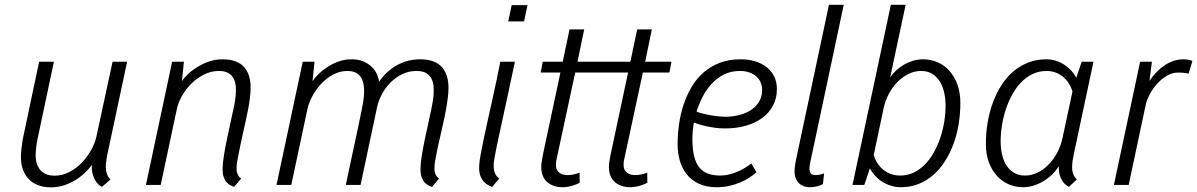

<svg xmlns="http://www.w3.org/2000/svg" viewBox="-20 -782 5063 812"><path d="M368.7 -85Q355 -65.9 336.2 -48.6Q317.4 -31.2 294.9 -18.1Q272.5 -4.9 247.3 2.7Q222.2 10.3 196.3 10.3Q163.1 10.3 138.2 0Q113.3 -10.3 97.2 -29.3Q81.1 -48.3 73.7 -75.4Q66.4 -102.5 69.3 -136.7Q69.8 -144.5 70.6 -151.6Q71.3 -158.7 72.3 -166Q73.2 -173.3 74.5 -181.4Q75.7 -189.5 77.6 -199.7L145.5 -521H208L140.1 -200.7Q136.2 -183.1 134.5 -171.4Q132.8 -159.7 131.8 -147Q129.4 -125.5 132.1 -106.2Q134.8 -86.9 144 -71.8Q153.3 -56.6 169.7 -47.9Q186 -39.1 210.9 -39.1Q245.1 -39.1 274.9 -55.2Q304.7 -71.3 327.6 -95.7Q350.6 -120.1 366.2 -148.7Q381.8 -177.2 387.2 -202.1L456.1 -521H517.6L433.6 -127Q432.6 -124 431.9 -117.9Q431.2 -111.8 430.2 -105.2Q429.2 -98.6 428.5 -93.3Q427.7 -87.9 427.7 -85.9Q426.8 -65.4 431.4 -49.3Q436 -33.2 447.3 -22.9L411.1 8.3Q404.3 5.4 396.2 -2.2Q388.2 -9.8 381.6 -21.5Q375 -33.2 371.1 -49.1Q367.2 -64.9 368.7 -85Z M921.4 -71.8Q921.9 -92.8 927 -124.8Q932.1 -156.7 939.5 -192.1Q946.8 -227.5 954.6 -262.7Q962.4 -297.9 968.3 -325.7Q972.2 -342.8 973.6 -354.2Q975.1 -365.7 976.6 -377.4Q978.5 -398.4 977.1 -417.2Q975.6 -436 967.8 -450.4Q960 -464.8 945.1 -473.4Q930.2 -481.9 905.3 -481.9Q872.6 -481.9 842.8 -466.8Q813 -451.7 789.3 -428.2Q765.6 -404.8 749.5 -376.2Q733.4 -347.7 728 -321.3L659.7 0H597.2L708 -521H757.8L749.5 -439.5Q758.8 -453.6 776.1 -469.7Q793.5 -485.8 816.2 -499.5Q838.9 -513.2 865.5 -522.2Q892.1 -531.2 920.9 -531.2Q986.8 -531.2 1015.6 -494.6Q1044.4 -458 1039.1 -391.6Q1038.6 -383.3 1037.8 -376.2Q1037.1 -369.1 1036.1 -361.8Q1035.2 -354.5 1033.9 -346.2Q1032.7 -337.9 1030.8 -327.1Q1025.4 -299.8 1019.8 -273.9Q1014.2 -248 1008.5 -222.7Q1002.9 -197.3 997.3 -171.6Q991.7 -146 986.8 -119.1Q986.3 -116.2 985.4 -111.3Q984.4 -106.4 983.4 -101.1Q982.4 -95.7 981.7 -90.8Q981 -85.9 981 -83.5Q980.5 -74.7 980.5 -66.7Q980.5 -58.6 982.4 -51.8Q984.4 -44.9 988.3 -38.6Q992.2 -32.2 1000 -26.9L969.7 8.8Q963.4 5.9 954.8 1.7Q946.3 -2.4 938.7 -10.7Q931.2 -19 926 -33.4Q920.9 -47.9 921.4 -71.8Z M1310.1 -521 1301.8 -439Q1312.5 -454.6 1329.6 -470.9Q1346.7 -487.3 1368.2 -500.7Q1389.6 -514.2 1414.6 -522.7Q1439.5 -531.2 1465.8 -531.2Q1495.6 -531.2 1517.1 -522Q1538.6 -512.7 1552.7 -498.5Q1566.9 -484.4 1574.2 -467.8Q1581.5 -451.2 1583 -436Q1614.3 -481.9 1659.4 -506.6Q1704.6 -531.2 1756.8 -531.2Q1822.8 -531.2 1852.1 -494.4Q1881.3 -457.5 1876 -390.6Q1875 -379.4 1873.8 -367.9Q1872.6 -356.4 1870.6 -344.7Q1866.2 -316.9 1860.4 -288.6Q1854.5 -260.3 1847.9 -231.9Q1841.3 -203.6 1835 -175.3Q1828.6 -147 1823.7 -119.1Q1823.2 -116.2 1822.3 -111.3Q1821.3 -106.4 1820.3 -101.3Q1819.3 -96.2 1818.6 -91.6Q1817.9 -86.9 1817.9 -84.5Q1817.4 -75.2 1817.4 -67.1Q1817.4 -59.1 1819.3 -52Q1821.3 -44.9 1825.2 -38.6Q1829.1 -32.2 1836.9 -26.9L1806.6 8.8Q1800.3 5.9 1791.7 1.7Q1783.2 -2.4 1775.6 -10.7Q1768.1 -19 1762.9 -33.4Q1757.8 -47.9 1758.3 -71.8Q1758.8 -92.8 1763.9 -124.3Q1769 -155.8 1776.1 -190.4Q1783.2 -225.1 1791 -259.5Q1798.8 -293.9 1804.2 -320.8Q1806.2 -331.5 1809.3 -348.1Q1812.5 -364.7 1813.5 -377.9Q1814.9 -398.4 1813.5 -417.2Q1812 -436 1804.2 -450.4Q1796.4 -464.8 1781.5 -473.4Q1766.6 -481.9 1741.2 -481.9Q1709.5 -481.9 1681.4 -468.5Q1653.3 -455.1 1630.9 -432.4Q1608.4 -409.7 1593.3 -379.9Q1578.1 -350.1 1572.3 -317.4L1504.9 0H1442.4Q1459 -80.1 1476.3 -158.9Q1493.7 -237.8 1509.8 -317.9Q1512.7 -333 1515.9 -351.1Q1519 -369.1 1519.8 -387.5Q1520.5 -405.8 1518.1 -422.6Q1515.6 -439.5 1508.1 -452.6Q1500.5 -465.8 1486.1 -473.9Q1471.7 -481.9 1449.2 -481.9Q1417 -481.9 1388.4 -466.3Q1359.9 -450.7 1337.6 -426.8Q1315.4 -402.8 1300.5 -374.5Q1285.6 -346.2 1280.3 -321.3L1211.9 0H1149.4L1260.3 -521Z M2070.8 -110.4Q2069.3 -101.6 2068.6 -95.5Q2067.9 -89.4 2067.9 -87.9Q2067.9 -81.1 2068.1 -73.2Q2068.4 -65.4 2070.6 -57.1Q2072.8 -48.8 2077.6 -41Q2082.5 -33.2 2091.3 -26.9L2061 8.8Q2055.7 5.9 2045.9 1.5Q2036.1 -2.9 2026.9 -12.7Q2017.6 -22.5 2011.2 -39.3Q2004.9 -56.2 2006.8 -84Q2007.8 -100.6 2012.9 -129.2Q2018.1 -157.7 2025.6 -193.8Q2033.2 -230 2042.5 -271.7Q2051.8 -313.5 2061.3 -356.4Q2070.8 -399.4 2079.8 -441.7Q2088.9 -483.9 2095.7 -521H2157.7Q2138.7 -430.7 2124.3 -364.5Q2109.9 -298.3 2099.4 -250Q2088.9 -201.7 2081.8 -168.2Q2074.7 -134.8 2070.8 -110.4ZM2196.3 -691.4H2129.4L2144 -760.3H2210.9Z M2736.8 -657.7 2708.5 -521H2819.8L2811 -475.1H2698.7L2620.6 -111.8Q2618.7 -104 2617.9 -97.2Q2617.2 -90.3 2617.2 -84.5Q2617.2 -71.8 2621.6 -63.7Q2626 -55.7 2633.1 -50.5Q2640.1 -45.4 2648.9 -43.5Q2657.7 -41.5 2666.5 -41.5Q2679.2 -41.5 2692.6 -44.4Q2706.1 -47.4 2717.3 -51.8L2717.8 -9.3Q2713.9 -6.8 2706.1 -3.4Q2698.2 0 2688.2 2.9Q2678.2 5.9 2667.2 7.8Q2656.2 9.8 2646.5 9.8Q2605.5 9.8 2580.3 -12Q2555.2 -33.7 2555.2 -77.1Q2555.2 -83 2556.2 -90.6Q2557.1 -98.1 2558.3 -106.2Q2559.6 -114.3 2561.3 -122.6Q2563 -130.9 2564.5 -138.2L2636.2 -475.1H2412.6L2334.5 -111.8Q2332.5 -104 2331.8 -97.2Q2331.1 -90.3 2331.1 -84.5Q2331.1 -71.8 2335.4 -63.7Q2339.8 -55.7 2346.9 -50.5Q2354 -45.4 2362.8 -43.5Q2371.6 -41.5 2380.4 -41.5Q2393.1 -41.5 2406.5 -44.4Q2419.9 -47.4 2431.2 -51.8L2431.6 -9.3Q2427.7 -6.8 2419.9 -3.4Q2412.1 0 2402.1 2.9Q2392.1 5.9 2381.1 7.8Q2370.1 9.8 2360.4 9.8Q2319.3 9.8 2294.2 -12Q2269 -33.7 2269 -77.1Q2269 -83 2270 -90.6Q2271 -98.1 2272.2 -106.2Q2273.4 -114.3 2275.1 -122.6Q2276.9 -130.9 2278.3 -138.2L2350.1 -475.1H2266.6L2275.4 -521H2359.9L2388.7 -657.7H2450.7L2422.4 -521H2646L2674.8 -657.7Z M3026.9 -39.6Q3056.6 -39.6 3091.1 -52.7Q3125.5 -65.9 3157.7 -90.8L3179.2 -53.2Q3166.5 -42 3149.2 -30.8Q3131.8 -19.5 3110.6 -10.5Q3089.4 -1.5 3064.2 4.2Q3039.1 9.8 3011.2 9.8Q2966.8 9.8 2935.3 -5.1Q2903.8 -20 2884 -45.2Q2864.3 -70.3 2855 -103Q2845.7 -135.7 2845.7 -171.4Q2845.7 -213.9 2851.8 -257.1Q2857.9 -300.3 2871.3 -340.3Q2884.8 -380.4 2905.5 -415.3Q2926.3 -450.2 2955.8 -475.8Q2985.4 -501.5 3024.2 -516.4Q3063 -531.2 3111.8 -531.2Q3145.5 -531.2 3173.6 -522.7Q3201.7 -514.2 3222.2 -498Q3242.7 -481.9 3254.2 -458.5Q3265.6 -435.1 3265.6 -405.8Q3265.6 -365.7 3248.8 -334.7Q3231.9 -303.7 3202.6 -282.5Q3173.3 -261.2 3133.3 -250Q3093.3 -238.8 3046.9 -238.8Q3023.4 -238.8 3001.5 -241.9Q2979.5 -245.1 2961.7 -249.3Q2943.8 -253.4 2931.4 -257.6Q2918.9 -261.7 2914.6 -263.7Q2913.1 -255.9 2911.9 -246.6Q2910.6 -237.3 2909.9 -228.3Q2909.2 -219.2 2908.7 -210.7Q2908.2 -202.1 2908.2 -195.3Q2908.2 -151.4 2915.5 -121.6Q2922.9 -91.8 2937.7 -73.5Q2952.6 -55.2 2974.9 -47.4Q2997.1 -39.6 3026.9 -39.6ZM3109.4 -481.9Q3070.8 -481.9 3041 -466.6Q3011.2 -451.2 2988.8 -426.5Q2966.3 -401.9 2950.9 -371.3Q2935.5 -340.8 2925.8 -310.5Q2931.6 -307.1 2946 -303.2Q2960.4 -299.3 2978.5 -295.9Q2996.6 -292.5 3015.4 -290.3Q3034.2 -288.1 3048.8 -288.1Q3071.8 -288.1 3098.9 -293.7Q3126 -299.3 3149.2 -312.5Q3172.4 -325.7 3187.7 -347.7Q3203.1 -369.6 3203.1 -402.3Q3203.1 -418.5 3197 -433.1Q3190.9 -447.8 3179 -458.5Q3167 -469.2 3149.4 -475.6Q3131.8 -481.9 3109.4 -481.9Z M3485.8 -761.7H3548.3L3408.7 -104.5Q3407.7 -100.6 3406.7 -95.7Q3405.8 -90.8 3405 -85.9Q3404.3 -81.1 3403.8 -77.1Q3403.3 -73.2 3403.3 -71.3Q3402.8 -54.2 3409.7 -47.9Q3416.5 -41.5 3428.2 -41.5Q3437 -41.5 3446.8 -43.5Q3456.5 -45.4 3465.3 -48.8L3460.4 -3.4Q3452.1 1 3437.5 5.4Q3422.9 9.8 3403.8 9.8Q3391.6 9.8 3380.1 5.9Q3368.7 2 3359.9 -6.3Q3351.1 -14.6 3345.7 -27.1Q3340.3 -39.6 3340.3 -56.6Q3340.3 -69.3 3342.3 -82.5Q3344.2 -95.7 3346.2 -105Z M3635.3 0H3585.4L3747.6 -761.7H3810.1L3744.6 -454.6Q3755.4 -470.7 3770.5 -484.6Q3785.6 -498.5 3803.5 -508.8Q3821.3 -519 3841.8 -525.1Q3862.3 -531.2 3884.3 -531.2Q3916 -531.2 3944.6 -519Q3973.1 -506.8 3994.6 -483.2Q4016.1 -459.5 4028.8 -425Q4041.5 -390.6 4041.5 -346.2Q4041.5 -300.3 4034.2 -256.3Q4026.9 -212.4 4012.2 -172.9Q3997.6 -133.3 3976.3 -99.9Q3955.1 -66.4 3927 -42Q3898.9 -17.6 3864.5 -3.9Q3830.1 9.8 3789.6 9.8Q3767.6 9.8 3747.6 3.4Q3727.5 -2.9 3710.7 -13.7Q3693.8 -24.4 3680.7 -39.1Q3667.5 -53.7 3658.7 -69.8ZM3787.1 -39.6Q3817.9 -39.6 3844.2 -52.2Q3870.6 -64.9 3891.8 -86.7Q3913.1 -108.4 3929.4 -137.5Q3945.8 -166.5 3956.8 -199.5Q3967.8 -232.4 3973.4 -267.3Q3979 -302.2 3979 -335.4Q3979 -364.7 3972.9 -391.4Q3966.8 -418 3954.1 -438.2Q3941.4 -458.5 3921.9 -470.2Q3902.3 -481.9 3875.5 -481.9Q3847.7 -481.9 3822 -469.2Q3796.4 -456.5 3775.1 -434.8Q3753.9 -413.1 3738.8 -384.5Q3723.6 -356 3716.8 -323.7L3675.3 -127Q3680.2 -107.9 3690.7 -91.8Q3701.2 -75.7 3715.8 -64Q3730.5 -52.2 3748.5 -45.9Q3766.6 -39.6 3787.1 -39.6Z M4405.3 -481.9Q4374 -481.9 4347.4 -469.2Q4320.8 -456.5 4299.3 -434.6Q4277.8 -412.6 4261.5 -383.1Q4245.1 -353.5 4234.1 -320.3Q4223.1 -287.1 4217.5 -252Q4211.9 -216.8 4211.9 -183.1Q4211.9 -153.8 4218 -127.7Q4224.1 -101.6 4236.8 -82Q4249.5 -62.5 4269 -51Q4288.6 -39.6 4315.4 -39.6Q4341.3 -39.6 4366.7 -51.5Q4392.1 -63.5 4413.3 -84.7Q4434.6 -106 4450.4 -135Q4466.3 -164.1 4473.6 -198.7L4515.6 -395Q4503.9 -434.6 4474.4 -458.3Q4444.8 -481.9 4405.3 -481.9ZM4149.4 -172.4Q4149.4 -218.3 4156.7 -262.7Q4164.1 -307.1 4178.7 -347.2Q4193.4 -387.2 4214.8 -420.9Q4236.3 -454.6 4264.6 -479Q4293 -503.4 4328.1 -517.3Q4363.3 -531.2 4404.8 -531.2Q4424.8 -531.2 4443.6 -525.6Q4462.4 -520 4478.8 -509.8Q4495.1 -499.5 4508.8 -485.1Q4522.5 -470.7 4531.7 -453.1L4554.7 -521H4604.5L4521.5 -130.9Q4514.6 -100.1 4514.2 -78.6Q4513.2 -42.5 4534.2 -22.9L4500.5 8.3Q4493.7 5.4 4485.8 -1.5Q4478 -8.3 4471.4 -19Q4464.8 -29.8 4460.9 -44.7Q4457 -59.6 4458.5 -79.6Q4445.3 -59.1 4427.7 -42.5Q4410.2 -25.9 4390.4 -14.4Q4370.6 -2.9 4349.1 3.4Q4327.6 9.8 4306.6 9.8Q4274.9 9.8 4246.3 -2.4Q4217.8 -14.6 4196.3 -38.1Q4174.8 -61.5 4162.1 -95.5Q4149.4 -129.4 4149.4 -172.4Z M5006.8 -470.7Q4995.6 -473.6 4982.7 -474.4Q4969.7 -475.1 4962.4 -475.1Q4938.5 -475.1 4916 -462.2Q4893.6 -449.2 4875 -429.2Q4856.4 -409.2 4843.5 -385.3Q4830.6 -361.3 4825.7 -339.8L4753.4 0H4690.9L4801.8 -521H4851.6L4841.3 -439.9Q4855 -460.4 4871.1 -477.1Q4887.2 -493.7 4905.5 -505.9Q4923.8 -518.1 4943.8 -524.7Q4963.9 -531.2 4985.4 -531.2Q4997.6 -531.2 5008.3 -528.8Q5019 -526.4 5022.9 -524.4Z"/></svg>

Font: Ufes Sans Light
Style: Italic
Weight: 200
Designer: Ricardo Esteves & Thais Bronze
Foundry: ProDesignUfes - Ricardo Esteves, Thais Bronze
Version: Version 2.0